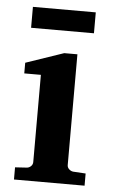

<svg xmlns="http://www.w3.org/2000/svg" viewBox="-50 -702 433 737"><g transform="rotate(5 166.5 -333.5)"><path d="M32.2 0V-46.9L78.1 -49.8Q86.9 -50.8 93.5 -57.4Q100.1 -64 100.1 -73.2V-409.2H36.1V-450.2L182.1 -500H232.9V-73.2Q232.9 -64 240 -57.4Q247.1 -50.8 255.9 -49.8L304.2 -46.9V0ZM46.9 -585.9V-666.5H289.1V-585.9Z"/></g></svg>

Font: Charis SIL APac
Style: Bold
Weight: 700
Foundry: SIL International
Version: Version 5.000